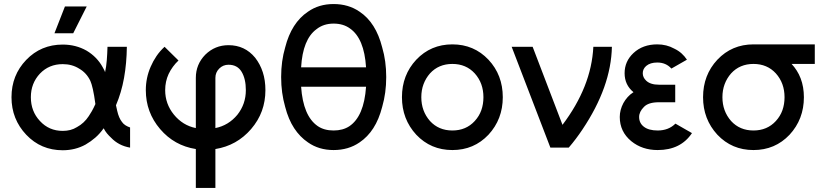

<svg xmlns="http://www.w3.org/2000/svg" viewBox="-20 -732 4067 952"><path d="M291 -511Q183 -511 110 -435Q37 -359 37 -250Q37 -195 55.5 -148.5Q74 -102 110 -64Q183 13 291 13Q353 13 404 -15Q430 -30 452.5 -49.5Q475 -69 494 -96Q501 -82 510.5 -70.5Q520 -59 531 -49Q549 -30 572.5 -17.5Q596 -5 625 0V-100Q613 -104 602.5 -110.5Q592 -117 585 -127Q577 -137 571 -151Q565 -165 561 -183Q560 -188 558.5 -194.5Q557 -201 555 -210Q582 -273 595 -345.5Q608 -418 609 -500H513Q512 -465 509.5 -433.5Q507 -402 501 -374Q499 -381 495.5 -387Q492 -393 489 -399Q461 -450 409 -481Q356 -511 291 -511ZM291 -414Q337 -414 372 -392Q409 -371 428 -331Q434 -318 440.5 -289.5Q447 -261 453 -216Q444 -196 435.5 -181Q427 -166 420 -156Q397 -121 362 -102Q346 -92 328.5 -87.5Q311 -83 291 -83Q223 -83 178 -132Q133 -180 133 -250Q133 -319 178 -367Q223 -414 291 -414ZM250 -567H343L410 -700H302Z M1113 -508Q1046 -508 998 -461Q951 -413 951 -346V-97Q886 -110 842 -164Q799 -217 799 -285Q799 -328 816 -365Q825 -384 837.5 -401Q850 -418 865 -432L796 -500Q773 -479 756 -454Q739 -429 727 -401Q703 -346 703 -285Q703 -175 774 -92Q844 -10 951 7V200H1048V7Q1154 -10 1225 -92Q1261 -134 1278.5 -182Q1296 -230 1296 -285Q1296 -334 1283 -374Q1270 -414 1245 -446Q1194 -508 1113 -508ZM1113 -411Q1157 -411 1178 -376Q1199 -341 1199 -285Q1199 -216 1157 -163Q1113 -110 1048 -97V-346Q1048 -373 1067 -392Q1086 -411 1113 -411Z M1634 -615Q1682 -615 1715 -591Q1786 -542 1795 -398H1473Q1481 -537 1549 -587Q1584 -615 1634 -615ZM1634 -712Q1561 -712 1507 -674Q1425 -619 1394 -497Q1384 -463 1379 -426.5Q1374 -390 1374 -350Q1374 -310 1379 -273.5Q1384 -237 1394 -202Q1410 -140 1438.5 -96.5Q1467 -53 1507 -26Q1561 12 1634 12Q1708 12 1763 -26Q1803 -53 1831 -96.5Q1859 -140 1875 -202Q1885 -237 1890 -273.5Q1895 -310 1895 -350Q1895 -390 1890 -426.5Q1885 -463 1875 -497Q1844 -620 1763 -674Q1708 -712 1634 -712ZM1795 -302Q1785 -155 1712 -106Q1680 -85 1634 -85Q1587 -85 1555 -107Q1483 -157 1473 -302Z M2223 -512Q2116 -512 2044 -436Q1973 -360 1973 -250Q1973 -141 2044 -64Q2116 12 2223 12Q2330 12 2402 -64Q2473 -141 2473 -250Q2473 -360 2402 -436Q2330 -512 2223 -512ZM2223 -415Q2291 -415 2334 -368Q2377 -320 2377 -250Q2377 -215 2366.5 -185.5Q2356 -156 2334 -132Q2291 -85 2223 -85Q2155 -85 2112 -132Q2069 -181 2069 -250Q2069 -285 2080 -314.5Q2091 -344 2112 -368Q2155 -415 2223 -415Z M2517 -500 2709 0H2800Q2818 -21 2835 -43.5Q2852 -66 2868 -90Q3010 -302 3014 -500H2922Q2917 -400 2878.5 -303.5Q2840 -207 2769 -113L2621 -500Z M3328 -312H3247Q3205 -312 3184 -332Q3167 -348 3167 -369Q3167 -390 3184 -405Q3204 -422 3239 -422Q3282 -422 3309 -392L3386 -436Q3375 -453 3359.5 -467Q3344 -481 3323 -491Q3285 -512 3239 -512Q3167 -512 3121 -469Q3077 -428 3077 -369Q3077 -311 3121 -275Q3104 -264 3092 -250.5Q3080 -237 3071 -221Q3053 -187 3053 -152Q3053 -79 3110 -32Q3164 12 3241 12Q3355 12 3411 -72L3329 -119Q3295 -85 3241 -85Q3196 -85 3172 -104Q3149 -122 3149 -152Q3149 -178 3173 -202Q3195 -225 3247 -225H3328Z M3716 -512Q3609 -512 3537 -436Q3466 -360 3466 -250Q3466 -141 3537 -64Q3609 12 3716 12Q3823 12 3895 -64Q3966 -141 3966 -250Q3966 -275 3962 -298.5Q3958 -322 3950 -343Q3942 -364 3930.5 -382Q3919 -400 3905 -415H4020V-512ZM3716 -415Q3784 -415 3827 -368Q3870 -320 3870 -250Q3870 -215 3859.5 -185.5Q3849 -156 3827 -132Q3784 -85 3716 -85Q3648 -85 3605 -132Q3562 -181 3562 -250Q3562 -285 3573 -314.5Q3584 -344 3605 -368Q3648 -415 3716 -415Z"/></svg>

Font: Unageo
Style: Medium
Weight: 500
Designer: Richard Sepsi
Foundry: Richard Sepsi
Version: Version 2.000